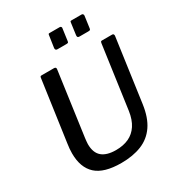

<svg xmlns="http://www.w3.org/2000/svg" viewBox="-221 -1095 1154 1246"><g transform="rotate(-30 356.5 -472.0)"><path d="M632 -253Q619 -158 579 -100Q539 -42 474 -16Q409 10 322 10Q193 10 134 -44Q75 -98 75 -204Q75 -221 76.5 -239Q78 -257 81 -276L145 -729Q146 -737 148.5 -739.5Q151 -742 157 -742H251Q259 -742 262.5 -737Q266 -732 264 -724L198 -249Q197 -237 195.5 -226.5Q194 -216 194 -205Q194 -140 229.5 -110Q265 -80 334 -80Q389 -80 430 -99Q471 -118 497 -157.5Q523 -197 532 -258L598 -730Q600 -738 602 -740Q604 -742 610 -742H686Q693 -742 696 -737Q699 -732 698 -725L632 -253ZM427 -938 415 -851Q414 -842 411 -839.5Q408 -837 397 -837H331Q322 -837 318.5 -842Q315 -847 316 -855L329 -943Q330 -951 332 -952.5Q334 -954 340 -954H416Q422 -954 425.5 -949Q429 -944 427 -938ZM592 -938 580 -851Q579 -842 575.5 -839.5Q572 -837 561 -837H496Q486 -837 483 -842Q480 -847 481 -855L493 -943Q494 -951 496 -952.5Q498 -954 504 -954H580Q586 -954 589.5 -949Q593 -944 592 -938Z"/></g></svg>

Font: Libre Franklin Medium
Style: Italic
Weight: 500
Italic angle: -8°
Designer: Pablo Impallari, Rodrigo Fuenzalida, Nhung Nguyen
Foundry: Impallari Type
Version: Version 3.000